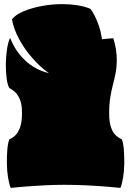

<svg xmlns="http://www.w3.org/2000/svg" viewBox="-20 -897 633 934"><path d="M32 17Q24 -3 19 -34.5Q14 -66 13.5 -101Q13 -136 15.5 -167.5Q18 -199 25 -219Q40 -225 54 -238Q68 -251 77.5 -277Q87 -303 87 -348Q87 -392 75.5 -416.5Q64 -441 49.5 -452.5Q35 -464 25 -469Q16 -486 12 -517.5Q8 -549 8.5 -586Q9 -623 14 -657Q19 -691 29 -713Q55 -647 103.5 -602Q152 -557 218 -541Q178 -569 140 -611.5Q102 -654 74.5 -704Q47 -754 38 -803Q55 -825 93.5 -841.5Q132 -858 182 -867.5Q232 -877 284 -877Q321 -877 356 -871.5Q391 -866 420 -854Q438 -830 454 -790.5Q470 -751 476 -706Q491 -708 505 -709Q519 -710 531 -711Q540 -683 544 -657.5Q548 -632 548 -606Q548 -571 542.5 -542.5Q537 -514 529.5 -485.5Q522 -457 516.5 -423.5Q511 -390 511 -345Q511 -302 520.5 -276Q530 -250 544.5 -237.5Q559 -225 573 -219Q580 -199 582.5 -167.5Q585 -136 584.5 -101Q584 -66 579 -34.5Q574 -3 566 17Q538 14 493.5 10.5Q449 7 397 4.5Q345 2 293 2Q245 2 195.5 4.5Q146 7 103 10.5Q60 14 32 17Z"/></svg>

Font: Oi
Style: Regular
Weight: 400
Designer: Kostas Bartsokas, Mohamad Dakak
Foundry: Foundry5
Version: Version 4.000